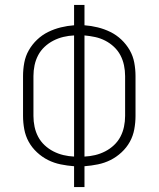

<svg xmlns="http://www.w3.org/2000/svg" viewBox="-20 -755 640 775"><path d="M279 0V-84Q252 -86 225 -91.5Q198 -97 174 -109Q150 -121 129.5 -140Q109 -159 96 -182.5Q83 -206 78 -233Q73 -260 73 -287V-448Q73 -475 78 -502Q83 -529 96.5 -552.5Q110 -576 130 -595Q150 -614 174.5 -626Q199 -638 225.5 -644.5Q252 -651 279 -653V-735H321V-653Q348 -651 374.5 -644.5Q401 -638 425.5 -626Q450 -614 470 -595Q490 -576 503.5 -552.5Q517 -529 522 -502Q527 -475 527 -448V-287Q527 -260 522 -233Q517 -206 504 -182.5Q491 -159 470.5 -140Q450 -121 426 -109Q402 -97 375 -91.5Q348 -86 321 -84V0ZM279 -123V-612Q257 -611 236 -606Q215 -601 195.5 -591Q176 -581 160 -566Q144 -551 134 -532Q124 -513 119.5 -491.5Q115 -470 115 -448V-287Q115 -265 119.5 -243.5Q124 -222 134 -203Q144 -184 160 -169Q176 -154 195.5 -144Q215 -134 236 -129Q257 -124 279 -123ZM321 -123Q343 -124 364 -129Q385 -134 404.5 -144Q424 -154 440 -169Q456 -184 466 -203Q476 -222 480.5 -243.5Q485 -265 485 -287V-448Q485 -470 480.5 -491.5Q476 -513 466 -532Q456 -551 440 -566Q424 -581 404.5 -591Q385 -601 364 -605.5Q343 -610 321 -612Z"/></svg>

Font: Iosevka Curly XLtEx
Style: Regular
Weight: 200
Width: 7
Monospace: yes
Designer: Belleve Invis
Foundry: Belleve Invis
Version: Version 11.1.0; ttfautohint (v1.8.3)